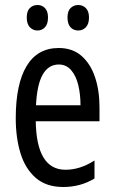

<svg xmlns="http://www.w3.org/2000/svg" viewBox="-20 -738 458 768"><path d="M215 -546Q270 -546 306 -514.5Q342 -483 360 -429.5Q378 -376 378 -309V-253H123Q126 -59 242 -59Q271 -59 299.5 -68Q328 -77 358 -96V-24Q302 10 233 10Q165 10 123 -26.5Q81 -63 62 -125Q43 -187 43 -265Q43 -402 86.5 -474Q130 -546 215 -546ZM215 -480Q174 -480 151 -440Q128 -400 124 -317H302Q302 -361 293 -398Q284 -435 264.5 -457.5Q245 -480 215 -480ZM87 -668Q87 -694 99.5 -706Q112 -718 130 -718Q148 -718 160 -705.5Q172 -693 172 -668Q172 -642 160 -629Q148 -616 130 -616Q112 -616 99.5 -629Q87 -642 87 -668ZM250 -668Q250 -694 262.5 -706Q275 -718 293 -718Q311 -718 323.5 -705.5Q336 -693 336 -668Q336 -642 323.5 -629Q311 -616 293 -616Q274 -616 262 -629Q250 -642 250 -668Z"/></svg>

Font: Noto Sans Khmer UI ExtraCondensed
Style: Regular
Weight: 400
Width: 2
Designer: Danh Hong and the Monotype Design Team
Foundry: Monotype Imaging Inc.
Version: Version 2.002; ttfautohint (v1.8.4.7-5d5b)